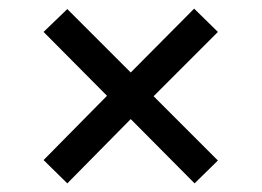

<svg xmlns="http://www.w3.org/2000/svg" viewBox="-20 -581 607 445"><path d="M136 -156 81 -210 228 -359 81 -507 136 -560 283 -413 430 -561 485 -507 336 -358 485 -209 431 -156 283 -305Z"/></svg>

Font: Noto Serif Lao ExtraBold
Style: Regular
Weight: 800
Designer: Monotype Design Team
Foundry: Monotype Imaging Inc.
Version: Version 2.003; ttfautohint (v1.8.4.7-5d5b)